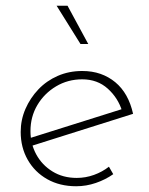

<svg xmlns="http://www.w3.org/2000/svg" viewBox="-20 -641 519 668"><path d="M247 -22Q278 -22 307 -32.5Q336 -43 359 -61L374 -35Q347 -16 313.5 -4.5Q280 7 245 7Q188 7 144.5 -17.5Q101 -42 76.5 -85Q52 -128 52 -182Q52 -224 68.5 -262Q85 -300 113.5 -330Q142 -360 181 -377Q220 -394 266 -394Q301 -394 329.5 -384Q358 -374 381 -355Q404 -336 419.5 -308.5Q435 -281 443 -245L85 -132L79 -159L419 -266L405 -254Q391 -300 355 -332.5Q319 -365 266 -365Q216 -365 175 -340.5Q134 -316 110 -275.5Q86 -235 86 -185Q86 -141 106 -104Q126 -67 162.5 -44.5Q199 -22 247 -22ZM215 -621 287 -488H260L177 -621Z"/></svg>

Font: Josefin Sans ExtraLight
Style: Italic
Weight: 250
Italic angle: -7°
Designer: Santiago Orozco
Foundry: Typemade
Version: Version 2.000